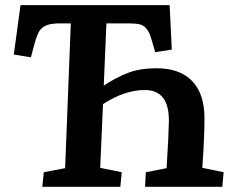

<svg xmlns="http://www.w3.org/2000/svg" viewBox="-20 -720 882 740"><path d="M379.9 -390.1Q430.2 -423.3 476.1 -440.2Q522 -457 583 -457Q672.9 -457 720.5 -407.7Q768.1 -358.4 768.1 -264.2Q768.1 -193.4 759.8 -73.2L841.8 -56.2L836.9 0H539.1L542 -56.2L622.1 -71.8Q629.9 -193.4 630.9 -252.9Q632.3 -373 538.1 -373Q460.9 -373 377 -318.8L366.2 -73.2L449.2 -56.2L443.8 0H143.1L148.9 -56.2L231 -71.8L252.9 -629.9H211.9Q177.7 -629.9 159.4 -622.6Q141.1 -615.2 131.8 -600.3Q122.6 -585.4 113.8 -554.2L99.1 -499L33.2 -509.8L59.1 -700.2H633.8L642.1 -528.8L578.1 -519L567.9 -554.2Q561 -578.1 556.6 -589.4Q552.2 -600.6 542.7 -611.6Q533.2 -622.6 518.1 -626.2Q502.9 -629.9 478 -629.9H390.1Z"/></svg>

Font: Literata Book
Style: Bold Italic
Weight: 700
Italic angle: -3°
Designer: Latin by Veronika Burian and Jose Scaglione. Greek by Irene Vlachou. Cyrillic by Vera Evstafieva
Foundry: TypeTogether
Version: Version 1.003;PS 001.003;hotconv 1.0.88;makeotf.lib2.5.64775